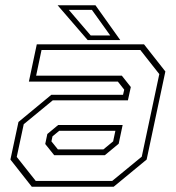

<svg xmlns="http://www.w3.org/2000/svg" viewBox="-20 -708 666 728"><path d="M100.5 0 19.5 -103 50 -245.5 174.5 -348.5H446.5L451 -368L427 -398.5H89.5L119.5 -540H526L607 -437L536 -103L411 0ZM185.5 -119.5 151.5 -162 159.5 -200 200.5 -234H445L430 -163L377.5 -119.5ZM115.5 -22H405.5L517.5 -114L584 -427L512 -518.5H137.5L117 -421H442L476 -378L465 -327.5H180L70 -237L43.5 -113ZM199.5 -141.5H372L409 -172L417.5 -212H204.5L179 -191L175 -172ZM436 -556H312.5L198.5 -688H342ZM398 -573.5 328.5 -670.5H241L324 -573.5Z"/></svg>

Font: Tourney Thin ExtraLight
Style: Italic
Weight: 250
Italic angle: -12°
Version: Version 1.015